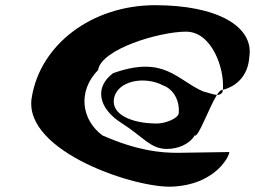

<svg xmlns="http://www.w3.org/2000/svg" viewBox="-20 -730 983 740"><path d="M102 -352C70 -144 512 0 650 -11C824 -22 870 -144 863 -144L665 -141C598 -141 510 -149 375 -208C294 -268 278 -378 358 -460C370 -541 595 -608 697 -608C797 -608 846 -465 839 -384C888 -396 936 -435 941 -511C959 -629 816 -710 578 -710C334 -710 134 -558 102 -352ZM416 -448C342 -393 360 -312 448 -256C536 -200 559 -156 624 -156C665 -156 711 -174 730 -208C744 -197 786 -317 816 -364C804 -365 785 -372 762 -378C660 -423 613 -518 416 -448ZM419 -348C430 -420 538 -438 608 -401C653 -385 673 -336 669 -294C666 -272 615 -254 585 -254C485 -254 410 -290 419 -348ZM816 -364C824 -364 831 -366 837 -374L839 -384C838 -384 836 -383 835 -383C830 -383 823 -375 816 -364Z"/></svg>

Font: Ampere
Style: ExtIta
Weight: 400
Version: Version 1